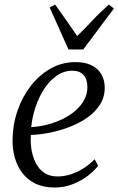

<svg xmlns="http://www.w3.org/2000/svg" viewBox="-20 -828 529 858"><path d="M418.5 -87.5Q403.5 -67 374.8 -44.2Q346 -21.5 307.2 -5.8Q268.5 10 224 10Q174.5 10 138.5 -7.5Q102.5 -25 79.8 -55Q57 -85 46.2 -123.5Q35.5 -162 36 -204Q37 -272 58.5 -334Q80 -396 118 -444.8Q156 -493.5 206.8 -522Q257.5 -550.5 317.5 -550.5Q361 -550.5 390 -535.8Q419 -521 433.5 -495.2Q448 -469.5 448 -436.5Q448 -393 426 -359.2Q404 -325.5 367.8 -300.8Q331.5 -276 287.8 -259.5Q244 -243 199.5 -234.5Q155 -226 118 -225Q115.5 -193.5 120.5 -161Q125.5 -128.5 139.2 -100.8Q153 -73 177 -56.2Q201 -39.5 237 -39.5Q265 -39.5 293.2 -48Q321.5 -56.5 349.5 -73.5Q377.5 -90.5 403 -116.5ZM303.5 -512Q265.5 -512 233.5 -489.8Q201.5 -467.5 177.5 -430.8Q153.5 -394 138.8 -349.5Q124 -305 119.5 -260Q157.5 -262 194 -271.8Q230.5 -281.5 262.5 -297.5Q294.5 -313.5 318.8 -335Q343 -356.5 356.8 -382.8Q370.5 -409 370.5 -438.5Q370.5 -474 353.2 -493Q336 -512 303.5 -512ZM286 -607 202 -794.5 226.5 -807.5Q250 -774.5 274.5 -739.8Q299 -705 325 -667Q360.5 -701.5 392.8 -736.2Q425 -771 466.5 -807.5L489 -790L352 -607Z"/></svg>

Font: Merriweather 60pt Light
Style: Italic
Weight: 300
Italic angle: -7.8°
Version: Version 2.101